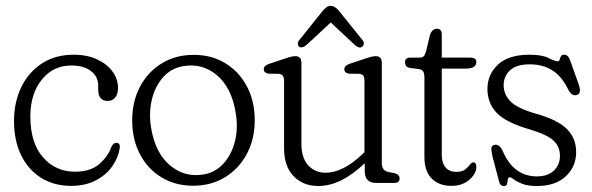

<svg xmlns="http://www.w3.org/2000/svg" viewBox="-20 -627 2028 658"><path d="M384.5 -326.5Q384.5 -304.5 374.8 -292.8Q365 -281 349.5 -281Q316.5 -281 316.5 -320.5V-334Q316.5 -364 292.2 -383.2Q268 -402.5 224 -402.5Q162 -402.5 123 -353.8Q84 -305 84 -228Q84 -137.5 127.2 -88Q170.5 -38.5 237.5 -38.5Q290 -38.5 320.5 -65Q351 -91.5 362 -124.5Q369 -137.5 378.5 -137.5Q392.5 -137.5 390.5 -120Q385.5 -86.5 364.5 -56.8Q343.5 -27 307.8 -8.5Q272 10 224 10Q164.5 10 120.2 -18Q76 -46 52 -96Q28 -146 28 -212Q28 -277 53 -328.5Q78 -380 124 -409.8Q170 -439.5 232 -439.5Q279.5 -439.5 313.5 -423.2Q347.5 -407 366 -381.2Q384.5 -355.5 384.5 -326.5Z M644 -439Q705 -439 752 -410.5Q799 -382 826 -331.2Q853 -280.5 853 -215Q853 -150 825.8 -99.2Q798.5 -48.5 751 -19.5Q703.5 9.5 642 9.5Q581 9.5 533.8 -19Q486.5 -47.5 459.8 -98.2Q433 -149 433 -214.5Q433 -279.5 460 -330.2Q487 -381 534.5 -410Q582 -439 644 -439ZM680 -29.5Q721 -37.5 748 -68.8Q775 -100 785.8 -145.5Q796.5 -191 787.5 -241.5Q773.5 -327.5 722.8 -369.8Q672 -412 606 -400Q565 -392.5 537.8 -361Q510.5 -329.5 500 -284Q489.5 -238.5 498 -188Q512.5 -102 563.2 -59.8Q614 -17.5 680 -29.5Z M953.5 -119V-349Q953.5 -362 949.2 -367.5Q945 -373 935 -374L900 -374.5Q884 -377.5 884 -390Q884 -402 903 -408.5L959 -427Q972.5 -431.5 979.5 -433Q986.5 -434.5 992 -434.5Q1013 -434.5 1013 -411.5V-134.5Q1013 -86 1036.2 -60.5Q1059.5 -35 1096.5 -35Q1123.5 -35 1155 -50Q1186.5 -65 1222 -98.5L1229 -105.5V-349Q1229 -362 1225 -367.5Q1221 -373 1210.5 -374L1176 -374.5Q1160 -377.5 1160 -390Q1160 -402 1178.5 -408.5L1234.5 -427Q1248 -431.5 1255 -433Q1262 -434.5 1268 -434.5Q1288.5 -434.5 1288.5 -411.5V-68Q1288.5 -42 1311.5 -37.5L1334 -33Q1349.5 -28 1349.5 -15.5Q1349.5 0 1330 0H1269Q1230 0 1230 -40.5V-67.5Q1148 10.5 1071 10.5Q1019 10.5 986.2 -23.2Q953.5 -57 953.5 -119ZM1222 -467.5Q1212.5 -459 1196.5 -472.5L1113.5 -550L1030 -472.5Q1014.5 -460 1004.5 -467.5Q1001 -471 1000.8 -477.2Q1000.5 -483.5 1006 -490L1086.5 -590.5Q1093.5 -598 1099.2 -602.5Q1105 -607 1113 -607Q1127.5 -607 1141 -590.5L1222 -490Q1227.5 -483.5 1226.8 -477.2Q1226 -471 1222 -467.5Z M1415 -390.5 1385.5 -394Q1374 -396.5 1371 -402Q1368 -407.5 1368 -414Q1368 -429.5 1386 -429.5H1419Q1427 -429.5 1431.5 -433.8Q1436 -438 1440 -450.5L1454 -509Q1462 -528.5 1477.5 -528.5Q1494 -528.5 1494 -508.5V-429.5H1591Q1612.5 -429.5 1612.5 -415Q1612.5 -392 1577 -392H1494V-96.5Q1494 -68.5 1507 -53.2Q1520 -38 1543 -38Q1563.5 -38 1573.8 -46Q1584 -54 1590 -62.2Q1596 -70.5 1602 -70.5Q1612.5 -70.5 1612.5 -54.5Q1612.5 -32 1588.5 -11Q1564.5 10 1527 10Q1485 10 1459.8 -14.8Q1434.5 -39.5 1434.5 -90V-361.5Q1434.5 -374.5 1431 -381.2Q1427.5 -388 1415 -390.5Z M1820 -22.5Q1857 -22.5 1878 -42.2Q1899 -62 1899 -93Q1899 -123.5 1878 -144.2Q1857 -165 1797 -183Q1714 -207 1682.2 -240.2Q1650.5 -273.5 1650.5 -322.5Q1650.5 -372 1686.8 -405.8Q1723 -439.5 1794.5 -439.5Q1838 -439.5 1859.8 -428.2Q1881.5 -417 1892 -417Q1896.5 -417 1898 -422.8Q1899.5 -428.5 1902.2 -434Q1905 -439.5 1913.5 -439.5Q1920 -439.5 1925 -435.2Q1930 -431 1934.5 -418.5L1963.5 -337Q1973 -308.5 1959.5 -302.5Q1941 -294.5 1928 -319Q1905 -366.5 1872 -386.5Q1839 -406.5 1796.5 -406.5Q1748.5 -406.5 1727.2 -385.5Q1706 -364.5 1706 -335Q1706 -303.5 1729.5 -279.5Q1753 -255.5 1816.5 -237.5Q1892.5 -216 1923.5 -184.2Q1954.5 -152.5 1954.5 -105.5Q1954.5 -56 1919 -22.8Q1883.5 10.5 1820.5 10.5Q1789 10.5 1770 3Q1751 -4.5 1741.2 -12Q1731.5 -19.5 1727.5 -19.5Q1721.5 -19.5 1720.5 -12Q1719.5 -4.5 1717.8 3Q1716 10.5 1707 10.5Q1693.5 10.5 1690 -6.5L1668 -90Q1663.5 -110 1664 -118.5Q1664.5 -127 1672.5 -130Q1689.5 -136 1702.5 -110.5Q1739.5 -22.5 1820 -22.5Z"/></svg>

Font: Fraunces 144pt S100 Light
Style: Regular
Weight: 300
Version: Version 1.000; ttfautohint (v1.8.3)